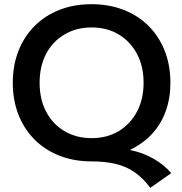

<svg xmlns="http://www.w3.org/2000/svg" viewBox="-20 -760 866 916"><path d="M697 136Q662 89 622 61.5Q582 34 532 22Q482 10 417 10Q333 10 264 -17Q195 -44 145 -94Q95 -144 68 -213Q41 -282 41 -365Q41 -448 68 -517Q95 -586 145 -636Q195 -686 264 -713Q333 -740 417 -740Q500 -740 569.5 -713Q639 -686 689 -636Q739 -586 766 -517Q793 -448 793 -365Q793 -292 771 -230.5Q749 -169 706.5 -122.5Q664 -76 602 -46V-44Q662 -32 713 -2.5Q764 27 797 66ZM417 -101Q491 -101 546.5 -134.5Q602 -168 633.5 -227.5Q665 -287 665 -365Q665 -444 633.5 -503Q602 -562 546.5 -595.5Q491 -629 417 -629Q344 -629 287.5 -595.5Q231 -562 200 -503Q169 -444 169 -365Q169 -287 200 -227.5Q231 -168 287.5 -134.5Q344 -101 417 -101Z"/></svg>

Font: M PLUS 2 Thin SemiBold
Style: Regular
Weight: 600
Version: Version 1.001